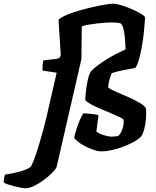

<svg xmlns="http://www.w3.org/2000/svg" viewBox="-196 -820 847 1040"><path d="M-59 200Q-64 200 -81 197Q-98 194 -118 189Q-138 184 -154.5 178.5Q-171 173 -176 168Q-176 158 -173.5 143Q-171 128 -169 126Q-134 121 -93 110.5Q-52 100 -30 84Q-24 75 -16 55.5Q-8 36 1 9Q10 -18 19.5 -50.5Q29 -83 38.5 -117.5Q48 -152 56 -187Q70 -245 84 -308.5Q98 -372 111 -426L34 -438Q34 -455 35 -468.5Q36 -482 39 -493L110 -501Q121 -503 126 -507.5Q131 -512 133 -524L121 -713Q136 -727 167 -740Q198 -753 235.5 -763.5Q273 -774 310.5 -782.5Q348 -791 376.5 -795.5Q405 -800 417 -800Q433 -800 461.5 -791.5Q490 -783 519.5 -770Q549 -757 569.5 -744.5Q590 -732 590 -723Q588 -692 584 -651.5Q580 -611 573 -571Q566 -531 557 -499Q548 -467 537 -452Q503 -446 470.5 -439.5Q438 -433 409 -424Q402 -405 397 -389Q392 -373 390 -345Q402 -336 432.5 -323Q463 -310 498 -294.5Q533 -279 560.5 -263Q588 -247 595 -232Q597 -205 594.5 -176Q592 -147 585.5 -121.5Q579 -96 568 -80Q552 -64 525 -49.5Q498 -35 466.5 -23.5Q435 -12 405 -6Q375 0 352 0Q335 0 311.5 -8Q288 -16 265 -28Q242 -40 225.5 -53Q209 -66 206 -75Q212 -102 221 -129.5Q230 -157 240 -178Q250 -199 256 -206Q265 -206 283.5 -204.5Q302 -203 318.5 -200.5Q335 -198 338 -195Q336 -187 334 -172Q332 -157 330.5 -140.5Q329 -124 326 -108Q341 -95 367 -87.5Q393 -80 410 -80Q416 -80 428 -81Q440 -82 444 -83Q452 -90 458 -100.5Q464 -111 468 -124Q472 -137 473.5 -149.5Q475 -162 473 -172Q470 -177 450.5 -186.5Q431 -196 403 -207.5Q375 -219 346 -231.5Q317 -244 295 -256Q273 -268 266 -278Q266 -293 269 -322Q272 -351 278.5 -382.5Q285 -414 297 -434Q318 -456 353.5 -480.5Q389 -505 433.5 -528Q478 -551 523 -570L485 -491Q485 -523 484 -556.5Q483 -590 480 -620Q477 -650 471 -670Q465 -690 455 -694Q446 -697 426 -698Q406 -699 380.5 -697.5Q355 -696 329 -693Q303 -690 281 -686Q259 -682 247 -677L245 -500L110 87Q105 97 86.5 116Q68 135 42.5 154Q17 173 -10 186.5Q-37 200 -59 200Z"/></svg>

Font: Texturina Medium 12pt Black
Style: Italic
Weight: 900
Italic angle: -11°
Version: Version 1.002